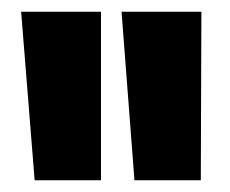

<svg xmlns="http://www.w3.org/2000/svg" viewBox="-20 -863 391 327"><path d="M16 -843 39 -556H152V-843ZM187 -843 209 -556H322L323 -843Z"/></svg>

Font: Rabbid Highway Sign IV
Style: Bd
Weight: 400
Foundry: Cannot Into Space Fonts
Version: Version 0.277